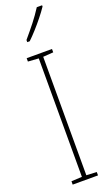

<svg xmlns="http://www.w3.org/2000/svg" viewBox="-181 -984 582 1019"><g transform="rotate(-20 109.5 -475.0)"><path d="M181 0H38V-19L98 -22V-691L38 -695V-714H181V-695L123 -691V-22L181 -19ZM211 -943Q195 -919 172.5 -891Q150 -863 127 -837.5Q104 -812 84 -793H70V-805Q104 -845 130 -878Q156 -911 181 -950H211Z"/></g></svg>

Font: Noto Sans Telugu ExtraCondensed Thin
Style: Regular
Weight: 100
Width: 2
Designer: Jelle Bosma - Monotype Design Team
Foundry: Monotype Imaging Inc.
Version: Version 2.005; ttfautohint (v1.8.4.7-5d5b)